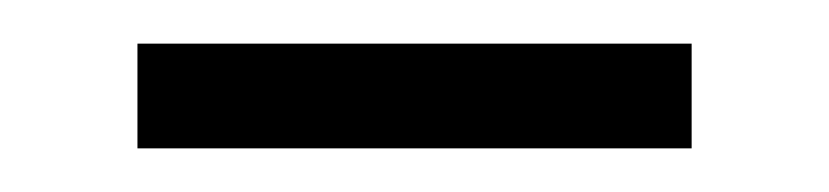

<svg xmlns="http://www.w3.org/2000/svg" viewBox="-20 -308 380 88"><path d="M43 -240V-288H297V-240Z"/></svg>

Font: Noto Serif TC ExtraLight Light
Style: Regular
Weight: 300
Version: Version 2.003-H1;hotconv 1.1.1;makeotfexe 2.6.0